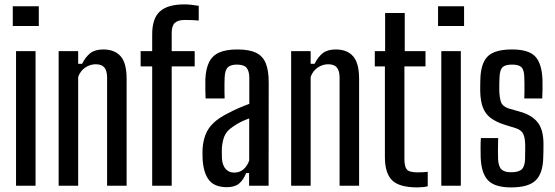

<svg xmlns="http://www.w3.org/2000/svg" viewBox="-20 -828 2476 856"><path d="M37 -712V-800H153V-712ZM51.5 0V-600H138.5V0Z M241.5 0V-600H328.5V-543.5H346Q361.5 -574.5 382.5 -591Q403.5 -607.5 440.5 -607.5Q491 -607.5 517.8 -577.2Q544.5 -547 544.5 -476.5V0H457.5V-483Q457 -514 444.8 -527.8Q432.5 -541.5 406.5 -541.5Q382 -541.5 360 -526.8Q338 -512 328.5 -485V0Z M658.5 0V-532H607V-600H658.5V-673Q658 -745.5 692.8 -777Q727.5 -808.5 802.5 -808.5Q817 -808.5 834.2 -806.5Q851.5 -804.5 866 -802V-736.5Q851.5 -738 835.8 -738.5Q820 -739 803.5 -739Q773 -739 759 -725.5Q745 -712 745.5 -679.5V-600H848V-532H745.5V0Z M992 6.5Q939 6.5 913.8 -22.8Q888.5 -52 883.5 -114Q883 -126 882.8 -139Q882.5 -152 883 -163.5Q885.5 -200 896.5 -228.2Q907.5 -256.5 931.8 -279.8Q956 -303 997.5 -323.5Q1020 -335.5 1043.5 -345.8Q1067 -356 1091.5 -365V-480Q1091.5 -511 1079.5 -525.5Q1067.5 -540 1036 -540Q1008.5 -540 995.8 -527.8Q983 -515.5 981.5 -482.5Q981 -472 980.8 -455Q980.5 -438 980.8 -420Q981 -402 981.5 -389H896.5Q896 -405 895.5 -429.8Q895 -454.5 895.5 -474Q897.5 -521 912 -550.5Q926.5 -580 957.2 -593.8Q988 -607.5 1038.5 -607.5Q1091.5 -607.5 1122 -592.5Q1152.5 -577.5 1165.2 -545.2Q1178 -513 1178 -461.5L1177.5 0H1090.5V-56.5H1077.5Q1065 -25.5 1045.8 -9.5Q1026.5 6.5 992 6.5ZM1024 -58.5Q1048 -58.5 1064.8 -72.5Q1081.5 -86.5 1091 -112V-300Q1073.5 -294 1055.8 -285.5Q1038 -277 1017.5 -262.5Q989.5 -244 980 -219.5Q970.5 -195 969 -163.5Q969 -154 969 -142.8Q969 -131.5 969.5 -120.5Q972 -90.5 986.2 -74.5Q1000.5 -58.5 1024 -58.5Z M1278 0V-600H1365V-543.5H1382.5Q1398 -574.5 1419 -591Q1440 -607.5 1477 -607.5Q1527.5 -607.5 1554.2 -577.2Q1581 -547 1581 -476.5V0H1494V-483Q1493.5 -514 1481.2 -527.8Q1469 -541.5 1443 -541.5Q1418.5 -541.5 1396.5 -526.8Q1374.5 -512 1365 -485V0Z M1841.5 7.5Q1760.5 7.5 1728.2 -24Q1696 -55.5 1696 -128V-532H1651V-600H1697V-770H1784.5V-600H1877V-532H1783V-119Q1783 -85.5 1793.8 -72.5Q1804.5 -59.5 1842.5 -59.5Q1856 -59.5 1865.5 -60.2Q1875 -61 1887 -62V2.5Q1877 5 1865.2 6.2Q1853.5 7.5 1841.5 7.5Z M1933 -712V-800H2049V-712ZM1947.5 0V-600H2034.5V0Z M2258.5 7.5Q2186 7.5 2155.8 -24Q2125.5 -55.5 2123 -128Q2122.5 -147 2122.5 -170.8Q2122.5 -194.5 2124 -212.5H2201Q2200 -184 2200 -160.8Q2200 -137.5 2200.5 -120Q2202 -86 2215.5 -73Q2229 -60 2258.5 -60Q2292 -60 2306 -73Q2320 -86 2321 -120Q2321 -134 2321.2 -143Q2321.5 -152 2321.5 -160.5Q2321.5 -169 2321.5 -181.5Q2321 -213.5 2312.8 -230.8Q2304.5 -248 2281 -256L2228 -272.5Q2191 -284.5 2167.5 -302.2Q2144 -320 2133 -348.5Q2122 -377 2121 -421Q2120.5 -434 2121 -445.5Q2121.5 -457 2121.5 -470Q2122.5 -544 2153.5 -575.8Q2184.5 -607.5 2263 -607.5Q2336.5 -607.5 2366 -576.5Q2395.5 -545.5 2398.5 -473.5Q2399 -455 2398.8 -431.2Q2398.5 -407.5 2397.5 -389H2317.5Q2318 -403.5 2318.2 -421.2Q2318.5 -439 2318.2 -455.2Q2318 -471.5 2317.5 -482.5Q2317 -515.5 2305.2 -527.8Q2293.5 -540 2263 -540Q2232 -540 2220 -527.8Q2208 -515.5 2207 -482.5Q2206.5 -467 2206 -456.2Q2205.5 -445.5 2206 -427.5Q2206.5 -395 2213.2 -374.2Q2220 -353.5 2247.5 -344.5L2296.5 -330.5Q2350 -316 2376.5 -283.2Q2403 -250.5 2403 -186Q2403 -172 2402.8 -156Q2402.5 -140 2402 -126Q2400.5 -55 2368.2 -23.8Q2336 7.5 2258.5 7.5Z"/></svg>

Font: Big Shoulders Display Thin SemiBold
Style: Regular
Weight: 600
Version: Version 2.002